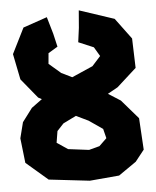

<svg xmlns="http://www.w3.org/2000/svg" viewBox="-51 -729 642 792"><g transform="rotate(-5 269.5 -333.0)"><path d="M173.8 -196.3 201.2 -225.6 254.9 -252 305.7 -227.5 362.3 -188.5 372.1 -149.4 340.8 -119.1 296.9 -107.4 210.9 -118.2 166 -148.4ZM170.9 -668 71.3 -633.8 18.6 -528.3 40 -421.9 106.4 -340.8 121.1 -333 77.1 -300.8 35.2 -245.1 18.6 -179.7 30.3 -77.1 120.1 0 289.1 19.5 411.1 8.8 484.4 -42 521.5 -88.9 513.7 -219.7 445.3 -298.8 394.5 -331.1 436.5 -354.5 517.6 -427.7 513.7 -549.8 449.2 -636.7 304.7 -684.6 298.8 -612.3 291 -553.7 353.5 -527.3 376 -489.3 340.8 -450.2 253.9 -412.1 210 -433.6 161.1 -475.6 165 -519.5 204.1 -543 191.4 -597.7Z"/></g></svg>

Font: MaokenAssortedSans-Lite
Style: Lite
Weight: 400
Version: Version 1.400